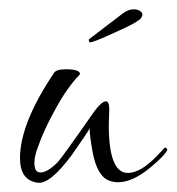

<svg xmlns="http://www.w3.org/2000/svg" viewBox="-20 -389 380 413"><path d="M61 4Q23 -1 23 -49Q23 -123 96 -232Q101 -240 121 -240Q152 -240 152 -230L151 -228Q139 -216 125.5 -197Q112 -178 98 -152Q74 -109 61 -71Q54 -53 54 -38Q54 -18 67 -18Q82 -18 104 -40Q112 -48 184 -151Q199 -171 208 -171Q215 -171 215 -154Q215 -145 214.5 -136.5Q214 -128 214 -120Q214 -17 255 -17Q282 -17 316 -52L334 -71Q337 -73 340 -67Q336 -56 305 -30Q266 3 234 3Q225 3 216 0Q189 -9 179 -63Q172 -103 173 -113Q167 -102 134 -55Q87 8 61 4ZM173 -298Q171 -300 171 -302V-304L172 -305L244 -360Q256 -369 268 -369Q277 -369 283 -364Q289 -359 284 -351Q279 -342 229 -320Q177 -296 173 -298Z"/></svg>

Font: Lovers Quarrel
Style: Regular
Weight: 400
Designer: Robert E. Leuschke
Foundry: Robert E. Leuschke
Version: Version 1.010; ttfautohint (v1.8.3)